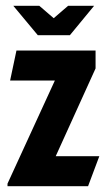

<svg xmlns="http://www.w3.org/2000/svg" viewBox="-20 -645 372 665"><path d="M26 -625H116L166 -582L216 -625H306L222 -523H111ZM6 -9 170 -366H15L37 -470H311V-408L173 -104H324L285 0H6Z"/></svg>

Font: Smooch Sans ExtraBold
Style: Regular
Weight: 800
Designer: Robert E. Leuschke
Foundry: Robert E. Leuschke
Version: Version 1.010